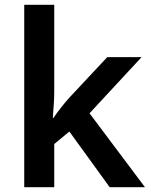

<svg xmlns="http://www.w3.org/2000/svg" viewBox="-20 -780 628 800"><path d="M206 -399Q206 -373 204 -344Q202 -315 200 -289H203Q215 -307 233 -330Q251 -353 267 -371L427 -542H570L353 -308L584 0H437L269 -232L206 -180V0H81V-760H206Z"/></svg>

Font: Noto Sans Bassa Vah SemiBold
Style: Regular
Weight: 600
Designer: Monotype Design Team
Foundry: Monotype Imaging Inc.
Version: Version 2.002; ttfautohint (v1.8.4.7-5d5b)